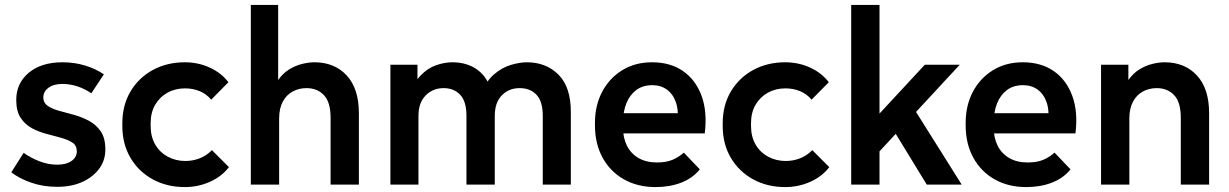

<svg xmlns="http://www.w3.org/2000/svg" viewBox="-20 -750 4993 780"><path d="M213 9Q155 9 106.5 -8Q58 -25 26 -50L76 -129Q106 -108 141 -94.5Q176 -81 213 -81Q249 -81 270.5 -96Q292 -111 292 -135Q292 -159 274.5 -170.5Q257 -182 229 -190Q201 -198 169.5 -206Q138 -214 110 -229Q82 -244 64 -271Q46 -298 46 -344Q46 -412 97 -454.5Q148 -497 234 -497Q282 -497 325 -484Q368 -471 402 -448L351 -371Q325 -389 295 -399Q265 -409 233 -409Q198 -409 177 -393.5Q156 -378 156 -354Q156 -332 174.5 -319.5Q193 -307 221.5 -299.5Q250 -292 282 -283Q314 -274 342.5 -258.5Q371 -243 389.5 -216Q408 -189 408 -143Q408 -98 382.5 -64Q357 -30 313.5 -10.5Q270 9 213 9Z M731 10Q658 10 600.5 -21.5Q543 -53 510 -109Q477 -165 477 -238V-249Q477 -323 510.5 -379Q544 -435 601.5 -466Q659 -497 731 -497Q785 -497 832 -475.5Q879 -454 908 -416L838 -345Q818 -369 790.5 -380Q763 -391 732 -391Q692 -391 660.5 -373.5Q629 -356 610.5 -324.5Q592 -293 592 -249V-238Q592 -195 610.5 -163Q629 -131 661.5 -113.5Q694 -96 733 -96Q763 -96 790.5 -106.5Q818 -117 841 -140L910 -71Q881 -33 833 -11.5Q785 10 731 10Z M999 0V-730H1110V-353H1079Q1090 -397 1110 -425Q1130 -453 1155.5 -468.5Q1181 -484 1208 -490.5Q1235 -497 1257 -497Q1339 -497 1388.5 -443.5Q1438 -390 1438 -290V0H1323V-271Q1323 -335 1296 -363.5Q1269 -392 1225 -392Q1194 -392 1168.5 -378Q1143 -364 1128.5 -336.5Q1114 -309 1114 -269V0Z M1566 0V-487H1676V-354L1645 -355Q1659 -412 1688 -442.5Q1717 -473 1751.5 -485Q1786 -497 1818 -497Q1879 -497 1921.5 -465Q1964 -433 1980 -368H1936Q1954 -420 1987 -448Q2020 -476 2056 -486.5Q2092 -497 2120 -497Q2199 -497 2249 -446.5Q2299 -396 2299 -296V0H2185V-279Q2185 -338 2159.5 -365Q2134 -392 2091 -392Q2047 -392 2018.5 -362.5Q1990 -333 1990 -279V0H1875V-279Q1875 -338 1849.5 -365Q1824 -392 1782 -392Q1739 -392 1709.5 -362.5Q1680 -333 1680 -279V0Z M2643 10Q2570 10 2514.5 -21.5Q2459 -53 2428 -109.5Q2397 -166 2397 -241V-251Q2397 -321 2426 -376.5Q2455 -432 2507.5 -464.5Q2560 -497 2629 -497Q2703 -497 2754.5 -461.5Q2806 -426 2830 -361Q2854 -296 2843 -208H2480V-290H2782L2731 -248Q2738 -298 2726.5 -332.5Q2715 -367 2690 -385.5Q2665 -404 2630 -404Q2591 -404 2564.5 -384Q2538 -364 2524.5 -330Q2511 -296 2511 -251V-231Q2511 -190 2527 -158Q2543 -126 2574 -108Q2605 -90 2649 -90Q2686 -90 2711.5 -100.5Q2737 -111 2758 -130L2823 -62Q2794 -26 2747.5 -8Q2701 10 2643 10Z M3170 10Q3097 10 3039.5 -21.5Q2982 -53 2949 -109Q2916 -165 2916 -238V-249Q2916 -323 2949.5 -379Q2983 -435 3040.5 -466Q3098 -497 3170 -497Q3224 -497 3271 -475.5Q3318 -454 3347 -416L3277 -345Q3257 -369 3229.5 -380Q3202 -391 3171 -391Q3131 -391 3099.5 -373.5Q3068 -356 3049.5 -324.5Q3031 -293 3031 -249V-238Q3031 -195 3049.5 -163Q3068 -131 3100.5 -113.5Q3133 -96 3172 -96Q3202 -96 3229.5 -106.5Q3257 -117 3280 -140L3349 -71Q3320 -33 3272 -11.5Q3224 10 3170 10Z M3501 -79 3493 -224 3737 -487H3879ZM3438 0V-730H3553V0ZM3745 0 3583 -265 3672 -342 3887 0Z M4149 10Q4076 10 4020.5 -21.5Q3965 -53 3934 -109.5Q3903 -166 3903 -241V-251Q3903 -321 3932 -376.5Q3961 -432 4013.5 -464.5Q4066 -497 4135 -497Q4209 -497 4260.5 -461.5Q4312 -426 4336 -361Q4360 -296 4349 -208H3986V-290H4288L4237 -248Q4244 -298 4232.5 -332.5Q4221 -367 4196 -385.5Q4171 -404 4136 -404Q4097 -404 4070.5 -384Q4044 -364 4030.5 -330Q4017 -296 4017 -251V-231Q4017 -190 4033 -158Q4049 -126 4080 -108Q4111 -90 4155 -90Q4192 -90 4217.5 -100.5Q4243 -111 4264 -130L4329 -62Q4300 -26 4253.5 -8Q4207 10 4149 10Z M4453 0V-487H4564V-353H4533Q4544 -397 4564 -425Q4584 -453 4609.5 -468.5Q4635 -484 4662 -490.5Q4689 -497 4711 -497Q4793 -497 4842.5 -443.5Q4892 -390 4892 -290V0H4777V-271Q4777 -335 4750 -363.5Q4723 -392 4679 -392Q4648 -392 4622.5 -378Q4597 -364 4582.5 -336.5Q4568 -309 4568 -269V0Z"/></svg>

Font: SUSE SemiBold
Style: Regular
Weight: 600
Designer: Rene Bieder
Foundry: SUSE
Version: Version 1.000